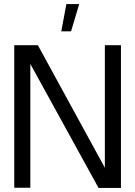

<svg xmlns="http://www.w3.org/2000/svg" viewBox="-20 -923 664 943"><path d="M574 0H464L129 -609V-1H50V-701H166L495 -99V-701H574ZM281 -769H329L369 -903H306Z"/></svg>

Font: Kulim Park
Style: Regular
Weight: 400
Designer: Noponies / Dale Sattler
Foundry: Noponies
Version: Version 1.000; ttfautohint (v1.8.3)